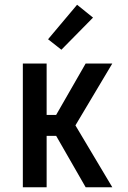

<svg xmlns="http://www.w3.org/2000/svg" viewBox="-20 -787 540 807"><path d="M340 0 216 -216H176V0H76V-520H176V-304H216L340 -520H452L297 -260L452 0ZM238 -578 182 -622 304 -767 371 -713Z"/></svg>

Font: Iosevka Term Semibold
Style: Regular
Weight: 600
Monospace: yes
Designer: Belleve Invis
Foundry: Belleve Invis
Version: Version 31.4.0